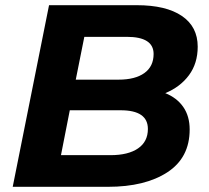

<svg xmlns="http://www.w3.org/2000/svg" viewBox="-20 -720 805 740"><path d="M711 -221Q711 -112 625 -56Q539 0 396 0H29L169 -700H507Q620 -700 681 -658.5Q742 -617 742 -540Q742 -476 708.5 -430.5Q675 -385 617 -361Q662 -343 686.5 -307.5Q711 -272 711 -221ZM305 -578 272 -413H437Q501 -413 536.5 -438.5Q572 -464 572 -512Q572 -578 469 -578ZM550 -223Q550 -295 445 -295H249L215 -122H406Q474 -122 512 -148Q550 -174 550 -223Z"/></svg>

Font: Montserrat Alternates
Style: Bold Italic
Weight: 700
Italic angle: -11.3°
Designer: Julieta Ulanovsky
Foundry: Julieta Ulanovsky
Version: Version 7.200